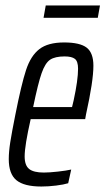

<svg xmlns="http://www.w3.org/2000/svg" viewBox="-20 -673 385 701"><path d="M12 -92Q12 -119 17.5 -154Q23 -189 36 -254Q58 -365 75 -417Q92 -469 123.5 -493.5Q155 -518 214 -518Q272 -518 296.5 -499Q321 -480 321 -433Q321 -377 294 -255L291 -238H92Q70 -141 70 -102Q70 -69 86.5 -56Q103 -43 140 -43Q160 -43 191.5 -46.5Q223 -50 240 -54L229 -4Q213 1 185 4.5Q157 8 131 8Q68 8 40 -15Q12 -38 12 -92ZM243 -282 249 -307Q265 -381 265 -422Q265 -449 253.5 -458Q242 -467 216 -467Q181 -467 163 -455Q145 -443 132 -406Q119 -369 101 -282ZM139 -608 147 -653H345L337 -608Z"/></svg>

Font: Saira Ultra Condensed
Style: Italic
Weight: 400
Width: 1
Italic angle: -12°
Designer: Hector Gatti with collaboration of the Omnibus-Type team
Foundry: Omnibus-Type
Version: Version 1.001; ttfautohint (v1.8)